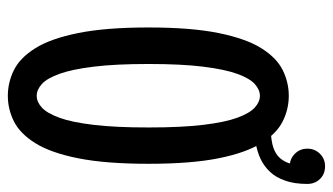

<svg xmlns="http://www.w3.org/2000/svg" viewBox="-200 -639 850 490"><g transform="rotate(90 225.0 -394.0)"><path d="M224.6 11Q190.3 11 158.9 -4.5Q127.6 -20 103.1 -59Q78.6 -98 64.4 -168.3Q50.1 -238.6 50.1 -348Q50.1 -457.1 64.4 -527.1Q78.6 -597 103.1 -636Q127.6 -675 158.9 -690.5Q190.3 -706 224.6 -706Q258.6 -706 289.7 -690.5Q320.8 -675 345.3 -636Q369.8 -597 383.9 -527.1Q398 -457.1 398 -348Q398 -238.6 383.9 -168.3Q369.8 -98 345.3 -59Q320.8 -20 289.7 -4.5Q258.6 11 224.6 11ZM224.6 -62.7Q240 -62.7 254.4 -75.7Q268.7 -88.6 280.4 -120.3Q292 -152 298.6 -207.5Q305.3 -263.1 305.3 -348Q305.3 -432.6 298.6 -487.9Q292 -543.2 280.4 -574.8Q268.7 -606.4 254.4 -619.3Q240 -632.3 224.6 -632.3Q209.1 -632.3 194.6 -619.3Q180.1 -606.4 168.6 -574.8Q157.1 -543.2 150.2 -487.9Q143.3 -432.6 143.3 -348Q143.3 -263.1 150.2 -207.5Q157.1 -152 168.6 -120.3Q180.1 -88.6 194.6 -75.7Q209.1 -62.7 224.6 -62.7ZM305.1 -660Q329.1 -660 347.3 -664Q365.6 -668 377.9 -678.1Q390.1 -688.3 396.3 -705.9Q402.4 -723.5 402.4 -750.2L449.4 -753.4Q449.4 -720.5 441.1 -697Q432.9 -673.4 418.6 -658.1Q404.3 -642.9 385.7 -634.1Q367.1 -625.4 346.5 -621.9Q326 -618.3 305.1 -618.3ZM404.3 -708.5Q385.4 -708.5 372.4 -721.5Q359.4 -734.5 359.4 -753.4Q359.4 -772.4 372.4 -785.5Q385.4 -798.6 404.3 -798.6Q424.2 -798.6 436.8 -785.6Q449.4 -772.6 449.4 -753.4Q449.4 -734.5 436.4 -721.5Q423.4 -708.5 404.3 -708.5Z"/></g></svg>

Font: League Mono Thin Condensed
Style: Regular
Weight: 100
Width: 1
Designer: Tyler Finck
Foundry: The League of Moveable Type / Tyler Finck
Version: Version 2.300;RELEASE